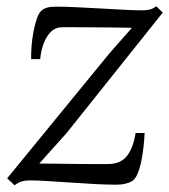

<svg xmlns="http://www.w3.org/2000/svg" viewBox="-20 -572 533 604"><path d="M395 -484.5Q383.5 -485 358.8 -485.2Q334 -485.5 303.2 -485.8Q272.5 -486 243.5 -486.2Q214.5 -486.5 194.2 -486.5Q174 -486.5 169.5 -486Q150.5 -484 137.2 -469Q124 -454 116.2 -432Q108.5 -410 106.5 -386H78Q77.5 -402.5 79.2 -426Q81 -449.5 85.5 -473.2Q90 -497 96.8 -515.8Q103.5 -534.5 113.5 -541Q119 -545.5 129 -548.2Q139 -551 158 -551Q185.5 -551 222.5 -549.2Q259.5 -547.5 298.5 -545.2Q337.5 -543 372 -541.2Q406.5 -539.5 428 -539.5Q439.5 -539.5 450.2 -541.8Q461 -544 471.5 -552.5L492 -532.5L190 -154L103.5 -57.5Q124 -57.5 157.2 -57Q190.5 -56.5 225.2 -56.2Q260 -56 287 -55.8Q314 -55.5 322 -56Q360 -56.5 379.8 -82Q399.5 -107.5 406.5 -153.5H435Q434 -131.5 431.2 -107.5Q428.5 -83.5 423.8 -61.5Q419 -39.5 411.8 -23.2Q404.5 -7 393.5 -1Q387 2.5 374.8 5.8Q362.5 9 344.5 9Q316 9 278 7Q240 5 200.8 2.2Q161.5 -0.5 127.8 -2.5Q94 -4.5 73.5 -4.5Q59 -4.5 47.8 -1Q36.5 2.5 26 11L2.5 -11L324.5 -404.5Z"/></svg>

Font: Merriweather 48pt Light
Style: Italic
Weight: 300
Italic angle: -7.8°
Version: Version 2.101